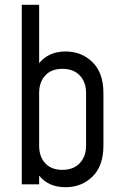

<svg xmlns="http://www.w3.org/2000/svg" viewBox="-20 -770 510 802"><path d="M254 12Q217.5 12 189.8 -0.5Q162 -13 143.5 -36.5V0H71V-750H143.5V-506Q162 -529.5 189.8 -542.2Q217.5 -555 254 -555Q321 -555 366.5 -510.2Q412 -465.5 412 -381.5V-162Q412 -77 366.5 -32.5Q321 12 254 12ZM240.5 -60.5Q287 -60.5 313.2 -88.5Q339.5 -116.5 339.5 -162V-381.5Q339.5 -427 313.2 -454.8Q287 -482.5 241 -482.5Q194.5 -482.5 169 -454.8Q143.5 -427 143.5 -381.5V-161.5Q143.5 -115.5 169 -88Q194.5 -60.5 240.5 -60.5Z"/></svg>

Font: Mohave
Style: Regular
Weight: 400
Designer: Gumpita Rahayu
Foundry: Tokotype
Version: Version 2.003; ttfautohint (v1.8.3)